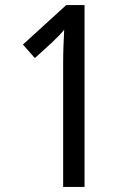

<svg xmlns="http://www.w3.org/2000/svg" viewBox="-20 -734 512 754"><path d="M312 0V-714H240L70 -559L117 -506L183 -566C206 -588 221 -603 232 -617C230 -574 228 -534 228 -486V0Z"/></svg>

Font: Noto Sans Condensed
Style: Regular
Weight: 400
Width: 3
Designer: Monotype Design Team
Foundry: Monotype Imaging Inc.
Version: Version 2.013